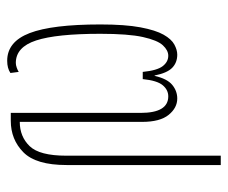

<svg xmlns="http://www.w3.org/2000/svg" viewBox="-70 -554 634 534"><g transform="rotate(90 247.0 -287.0)"><path d="M149 10Q96 10 72 -52.5Q48 -115 48 -249Q48 -318 56 -360.5Q64 -403 76.5 -425Q89 -447 104 -455Q119 -463 132 -463Q154 -463 168.5 -449Q183 -435 190 -400H191Q199 -435 216 -449Q233 -463 254 -463Q280 -463 299.5 -439Q319 -415 319 -365V-25Q360 -25 386.5 -52.5Q413 -80 413 -154V-584H439V-155Q439 -70 403.5 -35Q368 0 316 0H294V-361Q294 -438 248 -438Q230 -438 217 -422.5Q204 -407 200 -367H180Q176 -407 164 -422.5Q152 -438 135 -438Q120 -438 106 -423Q92 -408 83 -367.5Q74 -327 74 -249Q74 -127 92.5 -70.5Q111 -14 155 -14Q161 -14 168 -16.5Q175 -19 180 -22L183 1Q170 10 149 10Z"/></g></svg>

Font: Noto Sans Thai UI ExtCond Thin
Style: Regular
Weight: 100
Width: 2
Designer: Monotype Design Team
Foundry: Monotype Imaging Inc.
Version: Version 2.000